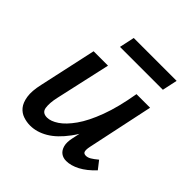

<svg xmlns="http://www.w3.org/2000/svg" viewBox="-162 -707 839 839"><g transform="rotate(45 258.0 -287.5)"><path d="M145 8Q124 8 103 1Q82 -6 67.5 -23.5Q53 -41 48 -72.5Q43 -104 54 -152L112 -418H201L144 -162Q135 -122 139 -95.5Q143 -69 173 -69Q196 -69 224.5 -88Q253 -107 282 -148Q311 -189 336 -256Q361 -323 377 -418H428Q405 -303 373 -221.5Q341 -140 303.5 -89.5Q266 -39 226 -15.5Q186 8 145 8ZM366 6Q347 6 333.5 -4Q320 -14 314.5 -34Q309 -54 316 -85L388 -418H461L396 -111Q392 -92 394.5 -81.5Q397 -71 411 -71Q422 -71 434 -78Q446 -85 464 -100L493 -63Q460 -28 427.5 -11Q395 6 366 6ZM180 -513 195 -583H460L445 -513Z"/></g></svg>

Font: Ysabeau Office SemiBold
Style: Italic
Weight: 600
Italic angle: -12°
Designer: Christian Thalmann (Catharsis Fonts)
Version: Version 2.001;gftools[0.9.30]; featfreeze: tnum,lnum,ss02